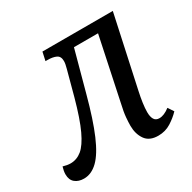

<svg xmlns="http://www.w3.org/2000/svg" viewBox="-162 -664 802 801"><g transform="rotate(-30 239.0 -263.0)"><path d="M24 10Q-2 10 -18.5 -3.5Q-35 -17 -35 -44Q-35 -59 -29 -79Q-9 -73 7 -73Q37 -73 61.5 -93Q86 -113 109.5 -163Q133 -213 158 -304L190 -423Q196 -444 196 -457Q196 -480 180 -487.5Q164 -495 138 -495H129L138 -536H477L403 -194Q397 -167 393.5 -142Q390 -117 390 -98Q390 -76 397.5 -63.5Q405 -51 422 -51Q445 -51 472 -72L490 -45Q470 -24 443 -7Q416 10 382 10Q339 10 320 -17.5Q301 -45 301 -84Q301 -100 303 -124Q305 -148 314 -187L377 -486H261L208 -291Q179 -183 150.5 -116.5Q122 -50 91 -20Q60 10 24 10Z"/></g></svg>

Font: Noto Serif Condensed
Style: Italic
Weight: 400
Width: 3
Italic angle: -12°
Designer: Monotype Design Team
Foundry: Monotype Imaging Inc.
Version: Version 2.014; ttfautohint (v1.8.4.7-5d5b)